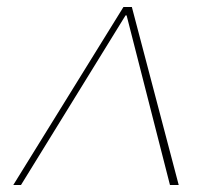

<svg xmlns="http://www.w3.org/2000/svg" viewBox="-20 -720 568 549"><path d="M18 -191 333 -700H357L491 -191H466L342 -676H339L40 -191Z"/></svg>

Font: DM Sans 36pt Thin
Style: Italic
Weight: 250
Italic angle: -10°
Designer: Colophon Foundry, Jonny Pinhorn
Foundry: Colophon Foundry
Version: Version 4.004;gftools[0.9.30]